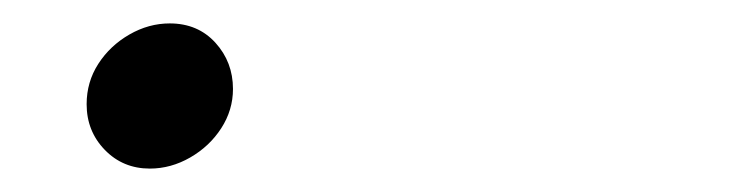

<svg xmlns="http://www.w3.org/2000/svg" viewBox="-20 -435 640 164"><path d="M108 -291Q85 -291 69.5 -307Q54 -323 54 -346Q54 -365 64 -380.5Q74 -396 90.5 -405.5Q107 -415 125 -415Q149 -415 164 -398.5Q179 -382 179 -359Q179 -341 169 -325.5Q159 -310 142.5 -300.5Q126 -291 108 -291Z"/></svg>

Font: Brygada 1918 Medium
Style: Italic
Weight: 500
Italic angle: -8°
Designer: Mateusz Machalski | Borys Kosmynka | Przemek Hoffer
Foundry: NIEPODLEGLA 2018
Version: Version 3.006